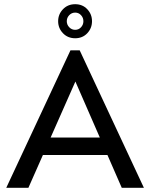

<svg xmlns="http://www.w3.org/2000/svg" viewBox="-20 -894 715 914"><path d="M9.8 0 315.4 -654.3H359.4L665 0H559.6L338.9 -505.9L115.2 0ZM163.1 -156.2V-239.3H525.4V-156.2ZM337.9 -711.9Q302.7 -711.9 279.8 -735.8Q256.8 -759.8 256.8 -793Q256.8 -826.2 279.8 -850.1Q302.7 -874 337.9 -874Q373 -874 395.5 -850.1Q418 -826.2 418 -793Q418 -759.8 395.5 -735.8Q373 -711.9 337.9 -711.9ZM337.9 -752Q354.5 -752 365.7 -764.2Q377 -776.4 377 -793Q377 -809.6 365.7 -821.8Q354.5 -834 337.9 -834Q321.3 -834 309.6 -821.8Q297.9 -809.6 297.9 -793Q297.9 -776.4 309.6 -764.2Q321.3 -752 337.9 -752Z"/></svg>

Font: Sen
Style: Regular
Weight: 400
Designer: Kosal Sen, Philatype
Foundry: Philatype
Version: Version 2.000;gftools[0.9.31]